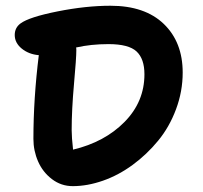

<svg xmlns="http://www.w3.org/2000/svg" viewBox="-20 -677 701 662"><path d="M231 -35.2Q190.9 -35.2 159.2 -59.3Q127.4 -83.5 111.3 -120.4Q95.2 -157.2 95.2 -198.2Q95.2 -336.9 113.8 -486.8Q79.1 -489.7 54.9 -509.5Q30.8 -529.3 30.8 -556.2Q30.8 -581.5 50.8 -596.2Q80.6 -618.2 178.5 -637.7Q276.4 -657.2 360.8 -657.2Q479.5 -657.2 544.7 -594.5Q609.9 -531.7 609.9 -426.8Q609.9 -361.8 586.9 -300.3Q564 -238.8 525.1 -191.7Q486.3 -144.5 437.5 -108.6Q388.7 -72.8 335 -54Q281.2 -35.2 231 -35.2ZM227.1 -228Q227.1 -204.1 231.9 -161.1Q340.8 -187 409.4 -256.6Q478 -326.2 478 -420.9Q478 -474.1 450.9 -499.5Q423.8 -524.9 354 -524.9Q293.5 -524.9 242.2 -513.2Q243.2 -511.2 243.2 -504.9Q243.2 -476.6 235.1 -387.2Q227.1 -297.9 227.1 -228Z"/></svg>

Font: Shantell Sans Irregular
Style: Regular
Weight: 600
Designer: Stephen Nixon, Anya Danilova, Shantell Martin
Foundry: Arrow Type
Version: Version 1.006;[9816181b4]